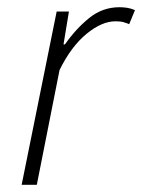

<svg xmlns="http://www.w3.org/2000/svg" viewBox="-20 -512 394 532"><path d="M40 0 137 -480H171L156 -389H160Q190 -432 227 -462Q264 -492 311 -492Q321 -492 331.5 -490.5Q342 -489 354 -484L338 -445Q331 -448 322.5 -450.5Q314 -453 300 -453Q262 -453 219.5 -418Q177 -383 145 -318L82 0Z"/></svg>

Font: TypoPRO Source Sans Pro
Style: Italic
Weight: 300
Italic angle: -11°
Designer: Paul D. Hunt
Foundry: Adobe Systems Incorporated
Version: Version 1.075;PS 2.000;hotconv 1.0.86;makeotf.lib2.5.63406